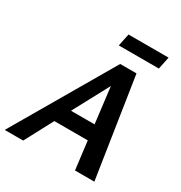

<svg xmlns="http://www.w3.org/2000/svg" viewBox="-209 -964 1038 1100"><g transform="rotate(30 309.5 -414.0)"><path d="M587 -828 570 -746H305L322 -828ZM365 -658H473L574 0H446L423 -186H202L103 0H-19ZM255 -285H411L382 -522Z"/></g></svg>

Font: EauTest
Style: Bold Italic
Weight: 700
Italic angle: -12°
Designer: Christian Thalmann (Catharsis Fonts)
Version: Version 0.001;PS 000.001;hotconv 1.0.88;makeotf.lib2.5.64775